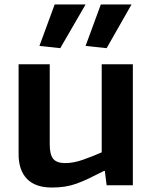

<svg xmlns="http://www.w3.org/2000/svg" viewBox="-20 -827 679 857"><path d="M211 10Q138 10 100.5 -28.5Q63 -67 63 -139V-540H202V-182Q202 -137 217.5 -118Q233 -99 271 -99Q308 -99 350.5 -114Q393 -129 434 -147V-540H573V0H456L448 -64H444Q405 -44 375.5 -30Q346 -16 320.5 -7Q295 2 269 6Q243 10 211 10ZM156 -622 224 -807H362L249 -612ZM362 -622 430 -807H567L456 -612Z"/></svg>

Font: Encode Sans Normal
Style: SemiBold
Weight: 600
Designer: Pablo Impallari, Andres Torresi
Foundry: Pablo Impallari, Andres Torresi
Version: Version 1.000; ttfautohint (v1.00) -l 8 -r 50 -G 200 -x 14 -